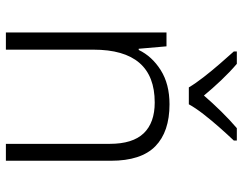

<svg xmlns="http://www.w3.org/2000/svg" viewBox="-104 -700 805 636"><g transform="rotate(90 298.0 -382.5)"><path d="M326 -542Q417 -542 465 -495Q513 -448 513 -348V0H457V-344Q457 -420 422 -456.5Q387 -493 320 -493Q145 -493 145 -290V0H88V-532H134L142 -440H146Q167 -484 213 -513Q259 -542 326 -542ZM270 -606Q257 -628 236 -655Q215 -682 192 -708.5Q169 -735 151 -755V-765H192Q219 -742 246.5 -713Q274 -684 297 -656Q321 -684 349.5 -713Q378 -742 405 -765H446V-755Q427 -735 403.5 -708.5Q380 -682 359 -655Q338 -628 326 -606Z"/></g></svg>

Font: RS Noto Sans Light
Style: Regular
Weight: 300
Designer: Monotype Design Team
Foundry: Monotype Imaging Inc.
Version: Version 3.10